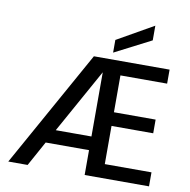

<svg xmlns="http://www.w3.org/2000/svg" viewBox="-98 -1037 1121 1134"><g transform="rotate(10 462.5 -470.5)"><path d="M26 0 416 -700H870V-616H590V-395H840V-313H590V-84H870V0H484V-149H224L142 0ZM484 -616 270 -231H484ZM524 -741V-817L742 -941V-853Z"/></g></svg>

Font: Firefly Display Medium
Style: Regular
Weight: 500
Designer: Colophon Foundry, Jonny Pinhorn
Foundry: Colophon Foundry
Version: Version 1.200; ttfautohint (v1.8.3)